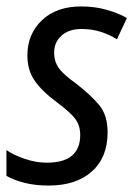

<svg xmlns="http://www.w3.org/2000/svg" viewBox="-23 -566 417 596"><path d="M128 10Q213 10 262 -33.5Q311 -77 311 -155Q311 -208 285.5 -239Q260 -270 214 -306Q173 -335 159 -355.5Q145 -376 145 -402Q145 -435 168 -455.5Q191 -476 230 -476Q263 -476 290.5 -467Q318 -458 340 -444L371 -510Q345 -525 308.5 -535.5Q272 -546 229 -546Q152 -546 107 -503Q62 -460 62 -394Q62 -348 85 -315Q108 -282 153 -249Q196 -217 211 -196.5Q226 -176 226 -147Q226 -61 122 -61Q88 -61 53.5 -73Q19 -85 -3 -100V-20Q20 -7 53 1.5Q86 10 128 10Z"/></svg>

Font: Noto Sans UI SemiCondensed
Style: Italic
Weight: 400
Width: 4
Italic angle: -12°
Designer: Monotype Design Team
Foundry: Monotype Imaging Inc.
Version: Version 1.901